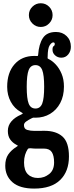

<svg xmlns="http://www.w3.org/2000/svg" viewBox="-20 -868 444 1150"><path d="M23 -348Q23 -433 67 -483Q111 -533 185 -533Q190 -533 192 -532.8Q194 -532.5 196 -532.5Q203.5 -532 205.5 -532.5Q207.5 -533 208.5 -540Q213 -603.5 236.8 -640Q260.5 -676.5 315.5 -676.5Q354 -676.5 379.2 -651.8Q404.5 -627 404.5 -588Q404.5 -561 388.5 -541.8Q372.5 -522.5 347.5 -522.5Q325.5 -522.5 310 -536.5Q294.5 -550.5 294.5 -570Q294.5 -587.5 301.2 -591.5Q308 -595.5 308 -604.5Q308 -614 299 -614Q289 -614 277.5 -596.5Q266 -579 265.5 -530Q265.5 -523.5 265 -520.5Q264.5 -517.5 270 -515Q292 -505 313.5 -482.2Q335 -459.5 349 -426Q363 -392.5 363 -349.5Q363 -293 340.8 -251Q318.5 -209 280 -186Q241.5 -163 192.5 -163Q188 -163 181.5 -163.5Q176.5 -163.5 166.5 -158Q149.5 -149.5 136.5 -140Q123.5 -130.5 123.5 -118.5Q123.5 -95.5 143.2 -89.8Q163 -84 186.5 -84Q195 -84 216 -84.2Q237 -84.5 246 -84.5Q316 -84.5 354.5 -50Q393 -15.5 393 69Q393 159 340.2 210.2Q287.5 261.5 184.5 261.5Q98.5 261.5 55 223.8Q11.5 186 11.5 124.5Q11.5 83.5 29.2 57.5Q47 31.5 78.5 11.5Q88 5.5 87.2 4.5Q86.5 3.5 77 -1.5Q54.5 -13.5 40.8 -33.2Q27 -53 27 -84Q27 -116 47.8 -140.5Q68.5 -165 105 -181Q117.5 -186.5 116.2 -189Q115 -191.5 105 -197Q66.5 -218 44.8 -258Q23 -298 23 -348ZM140 -348Q140 -277 151.8 -247.5Q163.5 -218 192.5 -218Q221 -218 232.8 -247.5Q244.5 -277 244.5 -348Q244.5 -419 232.8 -448.5Q221 -478 192.5 -478Q163.5 -478 151.8 -448.5Q140 -419 140 -348ZM304 105Q304 64 290.2 43Q276.5 22 243 22H197.5Q190 22 184 21.8Q178 21.5 163.5 20Q151 19 146.5 24.5Q136 40.5 130 60.2Q124 80 124 105.5Q124 152 146.2 175Q168.5 198 207.5 198Q244.5 198 274.2 174.8Q304 151.5 304 105ZM224 -706.5Q195 -706.5 174 -727.5Q153 -748.5 153 -777.5Q153 -807 174 -827.8Q195 -848.5 224 -848.5Q253.5 -848.5 274.2 -827.8Q295 -807 295 -777.5Q295 -748.5 274.2 -727.5Q253.5 -706.5 224 -706.5Z"/></svg>

Font: Besley* Condensed Semi
Style: Regular
Weight: 600
Width: 3
Designer: Owen Earl
Foundry: indestructible type*
Version: Version 3.000; ttfautohint (v1.8.3)